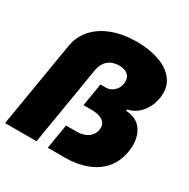

<svg xmlns="http://www.w3.org/2000/svg" viewBox="-165 -887 1021 1038"><g transform="rotate(30 345.0 -368.5)"><path d="M0.5 0 88.9 -531.2Q99.6 -595.7 140.9 -641.8Q182.1 -688 248.5 -712.6Q314.9 -737.3 399.9 -737.3Q477.5 -737.3 540 -715.3Q602.5 -693.4 635.7 -648.4Q668.9 -603.5 657.7 -534.2Q648.9 -481.9 616.9 -443.4Q585 -404.8 535.6 -393.6L534.2 -384.8Q605.5 -381.3 637 -329.3Q668.5 -277.3 655.8 -200.2Q644.5 -132.3 605.2 -87.9Q565.9 -43.5 506.3 -21.7Q446.8 0 374.5 0H267.1L292.5 -153.3H357.9Q385.7 -153.3 407.7 -161.9Q429.7 -170.4 443.6 -186.5Q457.5 -202.6 460.9 -224.6Q466.3 -258.3 442.1 -277.1Q418 -295.9 371.1 -295.9H319.3L342.8 -438.5H376Q395 -438.5 410.6 -447.3Q426.3 -456.1 437 -471.2Q447.8 -486.3 450.7 -505.9Q456.1 -538.1 437.7 -558.1Q419.4 -578.1 380.4 -578.1Q339.4 -578.1 312.5 -555.7Q285.6 -533.2 278.8 -494.1L196.8 0Z"/></g></svg>

Font: Inter 17pt Black
Style: Italic
Weight: 900
Italic angle: -9.3988°
Version: Version 4.001;git-66647c0bb